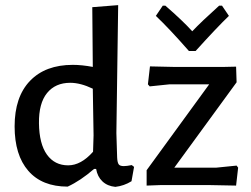

<svg xmlns="http://www.w3.org/2000/svg" viewBox="-20 -722 978 749"><path d="M441 -702 434 -203 437 -107Q438 -88 443 -81Q448 -74 463 -74Q474 -74 494 -78L503 -71L493 -15Q464 3 430 7Q399 4 379.5 -14.5Q360 -33 355 -63H347Q294 -17 244 6Q144 6 90.5 -55.5Q37 -117 37 -229Q37 -344 97 -406.5Q157 -469 264 -469Q299 -469 342 -461L340 -694ZM846 -700 873 -660Q828 -617 743 -523H717Q639 -612 588 -660L615 -700H625Q694 -640 730 -600Q765 -637 835 -700ZM565 -463 655 -461H857L901 -462L903 -401L660 -68H824L903 -76L909 -68L901 2L798 0H606L552 2V-58L796 -393H641L564 -385L557 -393ZM254 -399Q196 -399 163.5 -359Q131 -319 132 -241Q133 -161 163 -119Q193 -77 246 -77Q296 -77 343 -130L345 -194L342 -376Q294 -399 254 -399Z"/></svg>

Font: Alegreya Sans Medium
Style: Regular
Weight: 500
Designer: Juan Pablo del Peral
Foundry: Huerta Tipografica
Version: Version 2.007